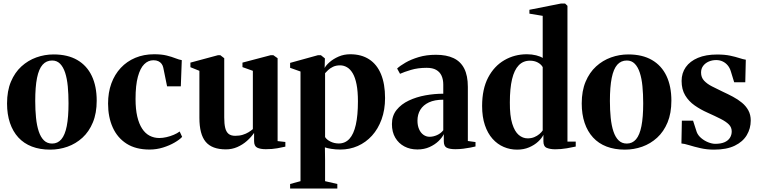

<svg xmlns="http://www.w3.org/2000/svg" viewBox="-20 -838 4304 1090"><path d="M20 -250.5Q20 -322 42 -374.2Q64 -426.5 101.5 -460.8Q139 -495 186.2 -512Q233.5 -529 284.5 -529Q364 -529 418.5 -497.5Q473 -466 501 -407.2Q529 -348.5 529 -266.5Q529 -195.5 507.2 -143Q485.5 -90.5 448 -56.2Q410.5 -22 363.2 -5.2Q316 11.5 265 11.5Q206.5 11.5 161 -6Q115.5 -23.5 84.2 -57.5Q53 -91.5 36.5 -140.2Q20 -189 20 -250.5ZM276 -23Q307.5 -23 328.2 -47.2Q349 -71.5 359 -122.2Q369 -173 369 -251.5Q369 -303.5 364.8 -348Q360.5 -392.5 349.8 -425.2Q339 -458 321 -476.2Q303 -494.5 276 -494.5Q243 -494.5 221.8 -470.5Q200.5 -446.5 190.2 -395.8Q180 -345 180 -265Q180 -213.5 184.5 -169.2Q189 -125 200 -92Q211 -59 229.5 -41Q248 -23 276 -23Z M829 11Q751 11 698.8 -22.2Q646.5 -55.5 620 -114.5Q593.5 -173.5 593.5 -250Q593.5 -313 612.2 -364.2Q631 -415.5 665.5 -452.5Q700 -489.5 748.2 -509.8Q796.5 -530 855 -530Q897 -530 926.2 -522.8Q955.5 -515.5 976.2 -507.2Q997 -499 1012 -496.5L1006.5 -348H928.5L907 -453.5Q904.5 -466 897.5 -475.5Q890.5 -485 879 -490.5Q867.5 -496 851 -496Q821.5 -496 798.8 -473.5Q776 -451 762.8 -402.5Q749.5 -354 749.5 -276Q749.5 -218.5 759.2 -176.8Q769 -135 786.8 -107.8Q804.5 -80.5 829.5 -67.5Q854.5 -54.5 884.5 -54.5Q904 -54.5 925.5 -59.5Q947 -64.5 966.5 -72.8Q986 -81 1000 -91.5L1014 -61Q1000 -45.5 971.2 -28.8Q942.5 -12 905.5 -0.5Q868.5 11 829 11Z M1489 9Q1458 9 1440.2 0.2Q1422.5 -8.5 1422.5 -37V-83.5Q1406 -59.5 1381.8 -38Q1357.5 -16.5 1327.2 -3.2Q1297 10 1262.5 10Q1183.5 10 1147.8 -32.8Q1112 -75.5 1112 -169V-436L1061 -456.5V-482.5L1217 -524.5H1231L1253 -507.5V-170.5Q1253 -135 1258.5 -112.2Q1264 -89.5 1277.5 -78.2Q1291 -67 1315.5 -67Q1339.5 -67 1358 -72.8Q1376.5 -78.5 1390.8 -87.2Q1405 -96 1415.5 -105V-436L1356.5 -457V-482.5L1516 -524.5H1532L1556 -507.5V-37L1600 -32V-5.5Q1582 -1.5 1554 3.8Q1526 9 1489 9Z M1627 232.5V206.5L1686 190.5V-432L1627 -453V-481L1784.5 -524.5H1802L1824.5 -506.5L1823 -452Q1830.5 -467 1851.2 -485.2Q1872 -503.5 1902.2 -516.8Q1932.5 -530 1968.5 -530Q2031.5 -530 2075.8 -501.2Q2120 -472.5 2143 -417Q2166 -361.5 2166 -281.5Q2166 -214.5 2146.2 -160.2Q2126.5 -106 2091.8 -67.8Q2057 -29.5 2011 -9.2Q1965 11 1912.5 11Q1885.5 11 1860.5 7Q1835.5 3 1824.5 -1.5L1825.5 70.5V190.5L1895 206.5V232.5ZM1903 -23.5Q1939.5 -23.5 1963.8 -50Q1988 -76.5 2000 -129.8Q2012 -183 2012 -262.5Q2012 -320 2004.2 -359Q1996.5 -398 1982.5 -421.8Q1968.5 -445.5 1950 -456.2Q1931.5 -467 1911 -467Q1887.5 -467 1870.5 -458.8Q1853.5 -450.5 1842.8 -440.2Q1832 -430 1825.5 -422.5V-60Q1834.5 -45 1856.2 -34.2Q1878 -23.5 1903 -23.5Z M2349.5 10.5Q2308 10.5 2275.5 -6.8Q2243 -24 2224 -56.2Q2205 -88.5 2205 -133.5Q2205 -181 2231.5 -214Q2258 -247 2301 -267.2Q2344 -287.5 2395.2 -296.8Q2446.5 -306 2496.5 -306V-358Q2496.5 -386.5 2486.8 -408Q2477 -429.5 2456.5 -441.2Q2436 -453 2402.5 -453Q2352.5 -453 2313.2 -441.2Q2274 -429.5 2251 -419L2234.5 -449Q2251 -464.5 2282 -482.5Q2313 -500.5 2356.8 -513.8Q2400.5 -527 2455 -527Q2514.5 -527 2554.8 -508Q2595 -489 2615.5 -448.8Q2636 -408.5 2636 -345V-37.5L2679.5 -31.5V-6.5Q2669 -4 2650.5 -0.2Q2632 3.5 2610 6.2Q2588 9 2565.5 9Q2533.5 9 2516.5 0.8Q2499.5 -7.5 2499.5 -36V-76.5Q2490.5 -57.5 2469.8 -37.2Q2449 -17 2418.5 -3.2Q2388 10.5 2349.5 10.5ZM2419 -61.5Q2439.5 -61.5 2461 -71Q2482.5 -80.5 2496.5 -98.5V-272Q2447.5 -272 2415 -256.8Q2382.5 -241.5 2366.2 -214.8Q2350 -188 2350 -153Q2350 -125.5 2359 -104.8Q2368 -84 2383.8 -72.8Q2399.5 -61.5 2419 -61.5Z M2915.5 11.5Q2875.5 11.5 2839.8 -3.8Q2804 -19 2776.2 -50Q2748.5 -81 2732.8 -127.5Q2717 -174 2717 -236.5Q2717 -332.5 2751.2 -397.8Q2785.5 -463 2843.5 -496.5Q2901.5 -530 2971 -530Q2999.5 -530 3024 -523.8Q3048.5 -517.5 3061 -509V-748L2985.5 -760.5V-782.5L3165 -818H3188L3201.5 -805V-34H3248.5V-6Q3231.5 -2 3198.2 3.8Q3165 9.5 3132.5 9.5Q3103.5 9.5 3084.2 1.5Q3065 -6.5 3065 -35V-72.5Q3055.5 -53 3034.8 -33.8Q3014 -14.5 2983.8 -1.5Q2953.5 11.5 2915.5 11.5ZM2975.5 -52.5Q2996.5 -52.5 3013.2 -59.5Q3030 -66.5 3042.2 -77Q3054.5 -87.5 3061 -97.5V-457Q3052 -473 3033 -483.2Q3014 -493.5 2988.5 -493.5Q2950 -493.5 2924.8 -467.2Q2899.5 -441 2887 -388.5Q2874.5 -336 2874.5 -256.5Q2874 -180.5 2888 -135.8Q2902 -91 2925 -71.8Q2948 -52.5 2975.5 -52.5Z M3282.5 -250.5Q3282.5 -322 3304.5 -374.2Q3326.5 -426.5 3364 -460.8Q3401.5 -495 3448.8 -512Q3496 -529 3547 -529Q3626.5 -529 3681 -497.5Q3735.5 -466 3763.5 -407.2Q3791.5 -348.5 3791.5 -266.5Q3791.5 -195.5 3769.8 -143Q3748 -90.5 3710.5 -56.2Q3673 -22 3625.8 -5.2Q3578.5 11.5 3527.5 11.5Q3469 11.5 3423.5 -6Q3378 -23.5 3346.8 -57.5Q3315.5 -91.5 3299 -140.2Q3282.5 -189 3282.5 -250.5ZM3538.5 -23Q3570 -23 3590.8 -47.2Q3611.5 -71.5 3621.5 -122.2Q3631.5 -173 3631.5 -251.5Q3631.5 -303.5 3627.2 -348Q3623 -392.5 3612.2 -425.2Q3601.5 -458 3583.5 -476.2Q3565.5 -494.5 3538.5 -494.5Q3505.5 -494.5 3484.2 -470.5Q3463 -446.5 3452.8 -395.8Q3442.5 -345 3442.5 -265Q3442.5 -213.5 3447 -169.2Q3451.5 -125 3462.5 -92Q3473.5 -59 3492 -41Q3510.5 -23 3538.5 -23Z M4033.5 11.5Q3993 11.5 3956.8 3.2Q3920.5 -5 3892.5 -13.8Q3864.5 -22.5 3848.5 -23.5L3851 -153H3914.5L3935.5 -88Q3943 -69 3960.8 -54Q3978.5 -39 4000.5 -30.2Q4022.5 -21.5 4040.5 -21.5Q4071.5 -21.5 4092.2 -30.2Q4113 -39 4123.5 -55.2Q4134 -71.5 4134 -92Q4134 -115 4118 -131.2Q4102 -147.5 4071.5 -163Q4041 -178.5 3996.5 -198.5Q3957 -216 3923.5 -239.5Q3890 -263 3869.8 -296.8Q3849.5 -330.5 3849.5 -378.5Q3849.5 -423 3873.2 -456.8Q3897 -490.5 3942 -509.5Q3987 -528.5 4051 -528.5Q4094.5 -528.5 4125 -522Q4155.5 -515.5 4176.8 -508.5Q4198 -501.5 4214 -499L4211 -371H4148L4129 -433Q4123 -453 4111 -467.2Q4099 -481.5 4082.5 -489.2Q4066 -497 4046 -497Q4023 -497 4003.5 -488.5Q3984 -480 3972 -464.2Q3960 -448.5 3960 -426Q3960 -398.5 3977.2 -380Q3994.5 -361.5 4022.2 -347.5Q4050 -333.5 4082 -318Q4112.5 -304 4141 -288.8Q4169.5 -273.5 4192.2 -254.8Q4215 -236 4228.5 -211.2Q4242 -186.5 4242 -154Q4242 -108.5 4219.5 -70.8Q4197 -33 4151 -10.8Q4105 11.5 4033.5 11.5Z"/></svg>

Font: Merriweather 120pt
Style: Bold
Weight: 700
Designer: Eben Sorkin
Foundry: Eben Sorkin
Version: Version 2.100